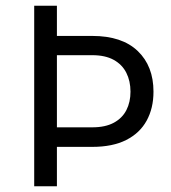

<svg xmlns="http://www.w3.org/2000/svg" viewBox="-20 -648 594 668"><path d="M178 0H99V-628H178V-523H301Q404.5 -523 459.2 -470.5Q514 -418 514 -329Q514 -271.5 490.2 -228.2Q466.5 -185 419.2 -161Q372 -137 301 -137H178ZM301 -205Q346.5 -205 376 -221Q405.5 -237 419.8 -265Q434 -293 434 -329Q434 -366 419.5 -394.8Q405 -423.5 375.5 -439.8Q346 -456 301 -456H178V-205Z"/></svg>

Font: Betina Sans
Style: Regular
Weight: 400
Designer: Jonathan Pinhorn (font) & Cristiano Sobral (main changes)
Version: Version 2.001;April 28, 2021;FontCreator 13.0.0.2655 32-bit;